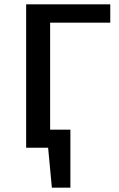

<svg xmlns="http://www.w3.org/2000/svg" viewBox="-20 -678 546 881"><path d="M167 0V-83H303L251 0ZM218 183 193 -83H303V183ZM100 0V-658H210V0ZM151 -574V-658H486V-574Z"/></svg>

Font: Ysabeau SC SemiBold
Style: Regular
Weight: 600
Designer: Christian Thalmann (Catharsis Fonts)
Version: Version 2.001;gftools[0.9.30]; featfreeze: smcp